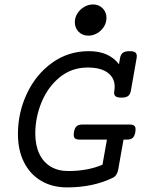

<svg xmlns="http://www.w3.org/2000/svg" viewBox="-20 -816 640 847"><path d="M583.5 -568.4Q583.5 -566.4 582.5 -558.6L557.6 -417Q554.7 -399.9 545.2 -392.6Q535.6 -385.3 515.6 -385.3Q498.5 -385.3 491 -390.4Q483.4 -395.5 483.4 -407.2Q483.4 -410.2 484.4 -417Q485.8 -425.8 485.8 -434.1Q485.8 -472.7 455.1 -495.4Q424.3 -518.1 366.7 -518.1Q295.9 -518.1 243.4 -475.1Q190.9 -432.1 163.3 -365Q135.7 -297.9 135.7 -227.1Q135.7 -175.8 153.1 -138.4Q170.4 -101.1 203.1 -81.3Q235.8 -61.5 281.2 -61.5Q366.7 -61.5 432.1 -89.4L451.7 -200.2H331.1Q317.4 -200.2 311.3 -205.1Q305.2 -210 305.2 -221.7Q305.2 -229 306.2 -233.4Q309.6 -251.5 317.9 -259Q326.2 -266.6 342.8 -266.6H552.2Q565.9 -266.6 572 -261.7Q578.1 -256.8 578.1 -245.1Q578.1 -237.8 577.1 -233.4Q573.7 -215.3 565.4 -207.8Q557.1 -200.2 540.5 -200.2H524.9L501 -65.4Q498.5 -53.7 492.7 -44.9Q486.8 -36.1 477.5 -31.7Q390.6 10.7 275.9 10.7Q210.4 10.7 161.4 -18.3Q112.3 -47.4 85.7 -100.6Q59.1 -153.8 59.1 -224.6Q59.1 -319.3 98.9 -403.6Q138.7 -487.8 210 -539.1Q281.2 -590.3 372.1 -590.3Q418.5 -590.3 451.7 -575Q484.9 -559.6 504.9 -532.2L509.3 -558.6Q512.2 -575.7 521.7 -583Q531.2 -590.3 551.8 -590.3Q568.8 -590.3 576.2 -585.2Q583.5 -580.1 583.5 -568.4ZM449.7 -737.8Q449.7 -716.3 438.5 -698.2Q427.2 -680.2 408.7 -669.4Q390.1 -658.7 369.6 -658.7Q343.8 -658.7 326.9 -675.8Q310.1 -692.9 310.1 -717.8Q310.1 -738.8 321.5 -756.8Q333 -774.9 351.6 -785.6Q370.1 -796.4 390.6 -796.4Q416 -796.4 432.9 -779.3Q449.7 -762.2 449.7 -737.8Z"/></svg>

Font: Courier Prime
Style: Italic
Weight: 400
Italic angle: -10°
Designer: Alan Dague-Greene
Foundry: Quote-Unquote Apps
Version: Version 3.018